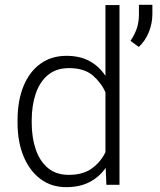

<svg xmlns="http://www.w3.org/2000/svg" viewBox="-20 -771 669 801"><path d="M53.2 -258.8V-269Q53.2 -351.1 78.1 -411.6Q103 -472.2 148.7 -505.1Q194.3 -538.1 257.3 -538.1Q313.5 -538.1 353.8 -516.1Q394 -494.1 419.9 -454.6V-750H478.5V0H423.8L420.9 -70.8Q395 -33.2 354 -11.7Q313 9.8 256.3 9.8Q194.3 9.8 148.7 -24.4Q103 -58.6 78.1 -119.4Q53.2 -180.2 53.2 -258.8ZM112.3 -269V-258.8Q112.3 -197.8 128.9 -148.4Q145.5 -99.1 179.7 -70.3Q213.9 -41.5 267.1 -41.5Q326.2 -41.5 363.3 -68.4Q400.4 -95.2 419.9 -136.2V-385.7Q402.8 -425.3 367.2 -456.1Q331.5 -486.8 268.1 -486.8Q214.4 -486.8 179.9 -458Q145.5 -429.2 128.9 -379.9Q112.3 -330.6 112.3 -269ZM615.7 -751V-712.4Q615.7 -673.8 601.1 -637.2Q586.4 -600.6 559.1 -575.2L524.4 -600.6Q542 -626.5 550.8 -652.6Q559.6 -678.7 559.6 -711.4V-751Z"/></svg>

Font: Vazirmatn RD ExtraLight
Style: Regular
Weight: 200
Designer: Saber Rastikerdar
Foundry: Saber Rastikerdar
Version: Version 32.102